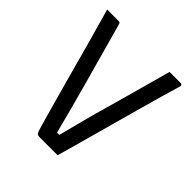

<svg xmlns="http://www.w3.org/2000/svg" viewBox="-189 -837 979 979"><g transform="rotate(45 300.0 -348.0)"><path d="M113 -700Q117 -700 119 -699Q121 -698 123 -694Q125 -690 127 -682Q149 -602 171.5 -521.5Q194 -441 216 -361Q238 -281 259 -203Q276 -139 292 -76H309Q322 -127 335 -177Q351 -240 369 -304Q387 -368 405.5 -433.5Q424 -499 442 -565.5Q460 -632 479 -700H560Q563 -700 565.5 -698.5Q568 -697 569 -695Q570 -693 570 -688Q557 -646 541.5 -591Q526 -536 508.5 -473.5Q491 -411 473 -345.5Q455 -280 437.5 -217Q420 -154 404.5 -97.5Q389 -41 376 4H245Q234 4 228.5 -1Q223 -6 218 -23Q206 -64 193 -110.5Q180 -157 165.5 -209Q151 -261 136 -315.5Q121 -370 105.5 -427Q90 -484 74 -542Q66 -568 59 -594Q52 -620 44.5 -646.5Q37 -673 29 -700Z"/></g></svg>

Font: Code D OnePiece
Style: Regular
Weight: 400
Version: Version 1.085; ttfautohint (v1.8.4.7-5d5b);Nerd Fonts 3.0.2